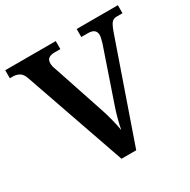

<svg xmlns="http://www.w3.org/2000/svg" viewBox="-160 -866 1008 1017"><g transform="rotate(-30 344.5 -357.0)"><path d="M85 -615Q75 -645 57.5 -655Q40 -665 19 -665H0V-714H309V-665H272Q252 -665 238.5 -656.5Q225 -648 225 -626Q225 -617 227.5 -606Q230 -595 234 -586L339 -271Q349 -241 359 -202Q369 -163 374 -132Q379 -161 389 -198Q399 -235 411 -269L517 -579Q520 -590 523.5 -603.5Q527 -617 527 -625Q527 -665 478 -665H437V-714H689V-665H652Q633 -665 621.5 -651Q610 -637 594 -590L389 0H299Z"/></g></svg>

Font: Noto Serif Thai SemiBold
Style: Regular
Weight: 600
Designer: Monotype Design Team
Foundry: Monotype Imaging Inc.
Version: Version 2.001; ttfautohint (v1.8.4.7-5d5b)